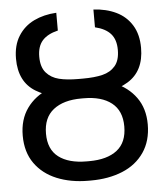

<svg xmlns="http://www.w3.org/2000/svg" viewBox="-52 -763 703 820"><g transform="rotate(-5 299.5 -353.5)"><path d="M567.4 -208Q567.4 -137.7 533.7 -88.4Q500 -39.1 440.4 -14.6Q380.9 9.8 304.7 9.8H293.9Q218.8 9.8 159.2 -14.6Q99.6 -39.1 65.4 -87.4Q31.2 -135.7 31.2 -206.1Q31.2 -275.4 65.4 -323.2Q99.6 -371.1 159.2 -395Q218.8 -418.9 293.9 -418.9H304.7Q380.9 -418.9 439.9 -395Q499 -371.1 533.2 -323.7Q567.4 -276.4 567.4 -208ZM130.9 -206.1Q130.9 -138.7 173.8 -106Q216.8 -73.2 293.9 -73.2H304.7Q381.8 -73.2 424.3 -106.4Q466.8 -139.6 466.8 -208Q466.8 -275.4 423.8 -309.1Q380.9 -342.8 304.7 -342.8H293.9Q217.8 -342.8 174.3 -308.6Q130.9 -274.4 130.9 -206.1ZM467.8 -536.1Q467.8 -580.1 445.8 -605Q423.8 -629.9 378.9 -640.6V-716.8Q433.6 -713.9 476.1 -693.4Q518.6 -672.9 543 -633.3Q567.4 -593.8 567.4 -536.1Q567.4 -436.5 496.6 -393.6Q425.8 -350.6 308.6 -350.6H289.1Q173.8 -350.6 102.5 -393.6Q31.2 -436.5 31.2 -536.1Q31.2 -593.8 56.2 -633.3Q81.1 -672.9 123.5 -693.4Q166 -713.9 219.7 -716.8V-640.6Q174.8 -629.9 152.8 -605Q130.9 -580.1 130.9 -536.1Q130.9 -491.2 151.9 -467.3Q172.9 -443.4 206.5 -435.1Q240.2 -426.8 289.1 -426.8H308.6Q358.4 -426.8 392.6 -435.1Q426.8 -443.4 447.3 -467.3Q467.8 -491.2 467.8 -536.1Z"/></g></svg>

Font: Pretendard Std Variable
Style: Regular
Weight: 400
Designer: Base glyphs from Inter by Rasmus Andersson; Hangeul glyphs from Noto Sans CJK(Source Han Sans) by Jang Soo-young and Kan
Foundry: Kil Hyung-jin
Version: Version 1.309;Glyphs 3.2 (3225)